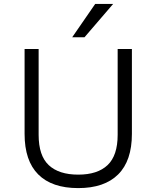

<svg xmlns="http://www.w3.org/2000/svg" viewBox="-20 -956 802 984"><path d="M381 8Q246 8 176 -62Q106 -132 106 -270V-705H178V-265Q178 -158 230 -109.5Q282 -61 381 -61Q480 -61 531.5 -110Q583 -159 583 -265V-705H656V-270Q656 -132 585.5 -62Q515 8 381 8ZM350 -765 468 -936H560L413 -765Z"/></svg>

Font: Nunito Sans 6pt Light
Style: Regular
Weight: 300
Version: Version 3.101;gftools[0.9.27]